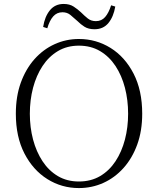

<svg xmlns="http://www.w3.org/2000/svg" viewBox="-20 -936 799 971"><path d="M198.2 -799.8Q206.1 -851.6 232.2 -883.8Q258.3 -916 301.8 -916Q332 -916 352.3 -902.8Q372.6 -889.6 389.2 -874Q407.2 -856 424.1 -842.5Q440.9 -829.1 464.8 -829.1Q493.7 -829.1 511.7 -849.9Q529.8 -870.6 542 -909.2L563 -902.8Q554.2 -851.1 528.3 -819.6Q502.4 -788.1 458 -788.1Q427.2 -788.1 407.2 -800.8Q387.2 -813.5 372.1 -829.1Q353 -846.2 336.4 -860.1Q319.8 -874 295.9 -874Q267.6 -874 249 -853Q230.5 -832 219.2 -793ZM130.9 -360.8Q130.9 -292 147.2 -230.2Q163.6 -168.5 195.1 -120.6Q226.6 -72.8 272.7 -45.4Q318.8 -18.1 378.9 -18.1Q439.9 -18.1 486.3 -45.4Q532.7 -72.8 564.2 -120.6Q595.7 -168.5 611.8 -230.2Q627.9 -292 627.9 -360.8Q627.9 -430.2 611.8 -492.2Q595.7 -554.2 564.2 -602.1Q532.7 -649.9 486.3 -677.5Q439.9 -705.1 378.9 -705.1Q318.8 -705.1 272.7 -677.5Q226.6 -649.9 195.1 -602.1Q163.6 -554.2 147.2 -492.2Q130.9 -430.2 130.9 -360.8ZM378.9 -738.8Q466.3 -738.8 539.1 -693.6Q611.8 -648.4 655.5 -563.7Q699.2 -479 699.2 -360.8Q699.2 -274.4 674.1 -205.1Q648.9 -135.7 604.7 -86.4Q560.5 -37.1 502.7 -11Q444.8 15.1 378.9 15.1Q292 15.1 219.5 -30.3Q147 -75.7 103.5 -159.9Q60.1 -244.1 60.1 -360.8Q60.1 -448.2 85.2 -517.8Q110.4 -587.4 154.5 -637Q198.7 -686.5 256.3 -712.6Q314 -738.8 378.9 -738.8Z"/></svg>

Font: Source Han Serif CN ExtraLight
Style: Regular
Weight: 250
Designer: Ryoko NISHIZUKA  (kana & ideographs); Frank Grießhammer (Latin, Greek & Cyrillic); Wenlong ZHANG  (bopomofo); Sandoll Co
Foundry: Adobe Systems Incorporated
Version: Version 1.001;PS 1.001;hotconv 16.6.54;makeotf.lib2.5.65590